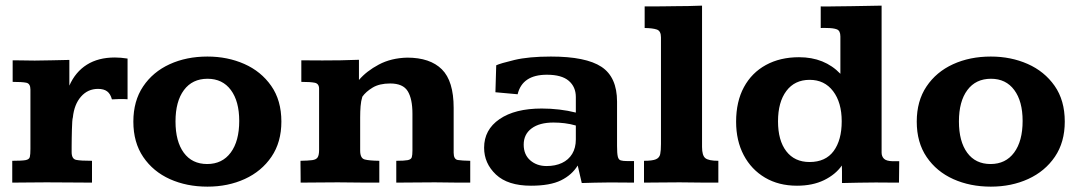

<svg xmlns="http://www.w3.org/2000/svg" viewBox="-20 -662 3918 696"><path d="M24.4 0V-79.1Q59.1 -79.1 72.5 -81.5Q85.9 -84 88.1 -93Q90.3 -102.1 90.3 -122.1V-337.4Q90.3 -358.9 75.4 -362.1Q60.5 -365.2 25.9 -365.2V-443.4Q36.6 -443.4 55.7 -443.1Q74.7 -442.9 90.3 -442.6Q106 -442.4 106 -442.4Q136.2 -442.4 167.5 -443.4Q198.7 -444.3 231.4 -444.8V-351.6Q253.4 -401.4 294.9 -427.5Q336.4 -453.6 396.5 -453.6Q417.5 -453.6 442.4 -449.7V-302.2Q430.2 -303.2 413.6 -303Q397 -302.7 385.7 -301.8Q380.4 -321.8 368.4 -330.8Q356.4 -339.8 335.4 -339.8Q298.3 -339.8 273.7 -311.8Q249 -283.7 244.1 -236.3Q242.7 -232.4 241.9 -220.7Q241.2 -209 240.7 -193.1Q240.2 -177.2 240 -160.9Q239.7 -144.5 239.7 -131.1Q239.7 -117.7 239.7 -110.8Q239.7 -85.9 255.9 -82.5Q272 -79.1 313.5 -79.1V0Q274.4 0 236.8 -0.5Q199.2 -1 148.4 -1Q108.4 -1 81.3 -0.5Q54.2 0 24.4 0Z M731.9 14.6Q656.7 14.6 595.9 -12.7Q535.2 -40 499.3 -92.8Q463.4 -145.5 463.4 -221.2Q463.4 -295.9 498.8 -348.6Q534.2 -401.4 595 -429.2Q655.8 -457 731.9 -457Q804.7 -457 865.5 -430.2Q926.3 -403.3 963.1 -350.8Q1000 -298.3 1000 -221.2Q1000 -146.5 964.1 -93.8Q928.2 -41 867.4 -13.2Q806.6 14.6 731.9 14.6ZM731 -67.4Q785.6 -67.4 816.4 -108.9Q847.2 -150.4 847.2 -223.6Q847.2 -294.9 816.9 -335.7Q786.6 -376.5 732.4 -376.5Q677.2 -376.5 646.7 -335.4Q616.2 -294.4 616.2 -221.7Q616.2 -149.4 646.2 -108.4Q676.3 -67.4 731 -67.4Z M1069.8 0Q1069.8 -2 1069.8 -13.4Q1069.8 -24.9 1069.6 -39.6Q1069.3 -54.2 1069.3 -65.7Q1069.3 -77.1 1069.3 -79.1Q1097.2 -79.6 1111.8 -81.5Q1126.5 -83.5 1131.6 -91.8Q1136.7 -100.1 1136.7 -118.7V-340.3Q1136.7 -358.9 1120.8 -362.1Q1105 -365.2 1072.3 -365.2Q1072.3 -367.7 1072.3 -386Q1072.3 -404.3 1072.3 -422.6Q1072.3 -440.9 1072.3 -443.4Q1093.3 -443.4 1112.3 -443.1Q1131.3 -442.9 1148.9 -442.9Q1182.1 -442.9 1214.4 -443.4Q1246.6 -443.8 1281.2 -445.3V-372.1Q1308.6 -404.3 1353.3 -428Q1397.9 -451.7 1456.1 -453.1Q1539.1 -453.1 1581.8 -410.6Q1624.5 -368.2 1624.5 -271V-108.4Q1624.5 -84.5 1639.6 -82Q1654.8 -79.6 1684.6 -79.1V0Q1654.8 0 1626 -0.2Q1597.2 -0.5 1556.2 -1Q1518.1 -1 1483.9 -0.5Q1449.7 0 1416.5 0V-79.1Q1445.8 -79.1 1458 -81.5Q1470.2 -84 1472.7 -92Q1475.1 -100.1 1475.1 -116.2V-250Q1475.1 -303.7 1458 -331.5Q1440.9 -359.4 1394.5 -359.4Q1355.5 -359.4 1330.8 -344.5Q1306.2 -329.6 1293.5 -311.5Q1288.6 -295.9 1287.1 -277.1Q1285.6 -258.3 1285.6 -236.3V-116.2Q1285.6 -88.4 1301.8 -84Q1317.9 -79.6 1355 -79.1V0Q1319.3 0 1285.9 -0.2Q1252.4 -0.5 1204.6 -1Q1164.1 -1 1132.6 -0.5Q1101.1 0 1069.8 0Z M1904.8 11.2Q1820.8 11.2 1777.8 -29.3Q1734.9 -69.8 1734.9 -126.5Q1734.9 -191.9 1790.8 -230.2Q1846.7 -268.6 1943.8 -268.6Q1975.6 -268.6 2007.3 -264.9Q2039.1 -261.2 2067.4 -253.9V-310.1Q2067.4 -347.2 2041.7 -369.1Q2016.1 -391.1 1962.4 -391.1Q1873.5 -391.1 1856.4 -320.3L1775.9 -327.6L1778.8 -425.3Q1793 -432.1 1844.7 -444.6Q1896.5 -457 1977.1 -457Q2104 -457 2160.4 -419.7Q2216.8 -382.3 2216.8 -293.5V-132.8Q2216.8 -106 2219.5 -94.5Q2222.2 -83 2230.2 -80.6Q2238.3 -78.1 2254.9 -78.1H2278.3V0Q2273.4 0 2253.2 -0.2Q2232.9 -0.5 2211.4 -0.5Q2189.9 -0.5 2182.1 -0.5Q2154.8 0 2135.5 0.2Q2116.2 0.5 2088.9 1.5L2074.2 -62Q2053.2 -27.8 2013.7 -8.3Q1974.1 11.2 1904.8 11.2ZM1961.4 -60.1Q1993.2 -60.1 2017.1 -71.3Q2041 -82.5 2054.2 -104.2Q2067.4 -126 2067.4 -156.7V-207Q2046.9 -212.9 2026.9 -215.3Q2006.8 -217.8 1986.3 -217.8Q1935.5 -217.8 1907 -196.5Q1878.4 -175.3 1878.4 -137.7Q1878.4 -101.6 1902.1 -80.8Q1925.8 -60.1 1961.4 -60.1Z M2314.5 0Q2314.5 -2 2314.5 -13.4Q2314.5 -24.9 2314.5 -39.6Q2314.5 -54.2 2314.5 -65.7Q2314.5 -77.1 2314.5 -79.1Q2345.2 -79.1 2357.9 -84.7Q2370.6 -90.3 2373.3 -103.5Q2376 -116.7 2376 -140.1V-526.4Q2376 -549.8 2361.1 -554.9Q2346.2 -560.1 2316.9 -560.5V-638.7Q2327.1 -638.7 2351.1 -638.7Q2375 -638.7 2397.5 -639.2Q2419.9 -639.6 2426.3 -639.6Q2450.7 -639.6 2474.9 -640.1Q2499 -640.6 2524.9 -641.6V-129.4Q2524.9 -98.6 2536.6 -88.9Q2548.3 -79.1 2584 -79.1V0Q2551.3 0 2518.6 -0.2Q2485.8 -0.5 2443.4 -1Q2404.3 -1 2374.5 -0.5Q2344.7 0 2314.5 0Z M2869.1 11.2Q2802.7 11.2 2753.2 -18.1Q2703.6 -47.4 2676 -99.6Q2648.4 -151.9 2648.4 -220.7Q2648.4 -293.9 2676.8 -346.2Q2705.1 -398.4 2756.6 -426.5Q2808.1 -454.6 2876.5 -454.6Q2968.8 -454.6 3026.4 -394.5V-529.8Q3026.4 -550.8 3013.4 -555.7Q3000.5 -560.5 2977.5 -560.5Q2972.2 -561 2966.6 -560.8Q2960.9 -560.5 2955.1 -560.5V-638.7Q2981.4 -638.2 3007.1 -638.9Q3032.7 -639.6 3064.5 -639.6Q3094.2 -640.1 3121.6 -640.6Q3148.9 -641.1 3175.8 -641.6V-108.9Q3175.8 -95.2 3184.3 -86.7Q3192.9 -78.1 3215.8 -77.6Q3218.3 -77.6 3227.3 -77.6Q3236.3 -77.6 3239.7 -77.6L3238.8 0Q3219.2 0 3197 -0.2Q3174.8 -0.5 3154.8 -0.5Q3124 0 3093.5 0.2Q3063 0.5 3032.2 1.5Q3032.2 -3.4 3032.2 -15.4Q3032.2 -27.3 3032.2 -40.5Q3032.2 -53.7 3031.7 -62Q3008.8 -29.3 2967.3 -9Q2925.8 11.2 2869.1 11.2ZM2914.6 -74.7Q2972.7 -74.7 3002 -114.5Q3031.2 -154.3 3031.2 -222.2Q3031.2 -290.5 3000 -331.5Q2968.8 -372.6 2915 -372.6Q2860.8 -372.6 2830.6 -332.3Q2800.3 -292 2800.3 -222.2Q2800.3 -152.8 2830.3 -113.8Q2860.4 -74.7 2914.6 -74.7Z M3571.8 14.6Q3496.6 14.6 3435.8 -12.7Q3375 -40 3339.1 -92.8Q3303.2 -145.5 3303.2 -221.2Q3303.2 -295.9 3338.6 -348.6Q3374 -401.4 3434.8 -429.2Q3495.6 -457 3571.8 -457Q3644.5 -457 3705.3 -430.2Q3766.1 -403.3 3803 -350.8Q3839.8 -298.3 3839.8 -221.2Q3839.8 -146.5 3804 -93.8Q3768.1 -41 3707.3 -13.2Q3646.5 14.6 3571.8 14.6ZM3570.8 -67.4Q3625.5 -67.4 3656.2 -108.9Q3687 -150.4 3687 -223.6Q3687 -294.9 3656.7 -335.7Q3626.5 -376.5 3572.3 -376.5Q3517.1 -376.5 3486.6 -335.4Q3456.1 -294.4 3456.1 -221.7Q3456.1 -149.4 3486.1 -108.4Q3516.1 -67.4 3570.8 -67.4Z"/></svg>

Font: Kameron
Style: Bold
Weight: 700
Designer: Vernon Adams
Foundry: Vernon Adams
Version: Version 1.100